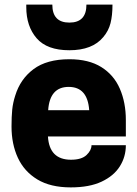

<svg xmlns="http://www.w3.org/2000/svg" viewBox="-20 -800 596 833"><path d="M287 13Q199 13 142 -21.5Q85 -56 57.5 -115.5Q30 -175 30 -251Q30 -294 33 -324Q36 -354 46 -385Q68 -457 125.5 -500Q183 -543 281 -543Q365 -543 419.5 -509Q474 -475 500 -415Q526 -355 526 -279V-208H188Q194 -107 288 -107Q334 -107 355.5 -127.5Q377 -148 377 -170H526Q526 -120 500 -78.5Q474 -37 421 -12Q368 13 287 13ZM281 -582Q184 -582 139 -634Q94 -686 94 -769V-780H207Q207 -702 281 -702Q355 -702 355 -780H468Q468 -733 459.5 -699.5Q451 -666 428 -639Q381 -582 281 -582ZM367 -322Q360 -423 278 -423Q196 -423 189 -322Z"/></svg>

Font: Tanohe Sans
Style: Bold
Weight: 700
Designer: Village Type and Design LLC & Cristiano Sobral
Foundry: Cooper Hewitt Smithsonian Design Museum
Version: Version 1.00;September 29, 2021;FontCreator 13.0.0.2655 64-b